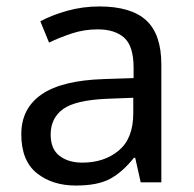

<svg xmlns="http://www.w3.org/2000/svg" viewBox="-20 -565 601 595"><path d="M288 -545Q386 -545 433 -502Q480 -459 480 -365V0H416L399 -76H395Q360 -32 321.5 -11Q283 10 215 10Q142 10 94 -28.5Q46 -67 46 -149Q46 -229 109 -272.5Q172 -316 303 -320L394 -323V-355Q394 -422 365 -448Q336 -474 283 -474Q241 -474 203 -461.5Q165 -449 132 -433L105 -499Q140 -518 188 -531.5Q236 -545 288 -545ZM314 -259Q214 -255 175.5 -227Q137 -199 137 -148Q137 -103 164.5 -82Q192 -61 235 -61Q303 -61 348 -98.5Q393 -136 393 -214V-262Z"/></svg>

Font: Noto Sans Tifinagh SIL
Style: Regular
Weight: 400
Designer: JamraPatel
Foundry: JamraPatel LLC
Version: Version 2.006; ttfautohint (v1.8.4.7-5d5b)